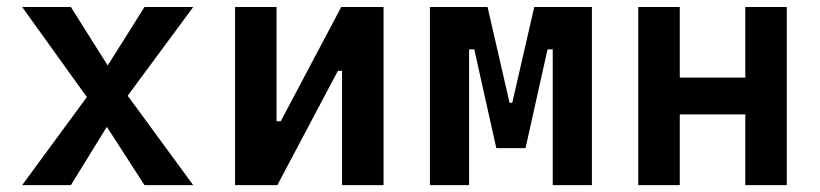

<svg xmlns="http://www.w3.org/2000/svg" viewBox="-20 -538 2384 558"><path d="M44.4 0 232.4 -255.9 44.4 -517.6H186L293 -347.7L399.9 -517.6H541.5L351.1 -259.8L541.5 0H399.9L290.5 -169.4L186 0Z M663.1 0V-517.6H783.7V-185.5H795.9L971.7 -517.6H1094.7V0H974.1V-332H961.9L786.1 0Z M1229.5 0V-517.6H1397L1460.9 -239.3H1468.8L1532.7 -517.6H1700.2V0H1586.4V-394.5H1571.3L1507.3 -107.4H1422.4L1358.4 -394.5H1343.3V0Z M2146 0V-205.6H1955.6V0H1835V-517.6H1955.6V-312.5H2146V-517.6H2266.6V0Z"/></svg>

Font: Cascadia Code SemiBold
Style: Regular
Weight: 600
Monospace: yes
Designer: Aaron Bell
Foundry: Saja Typeworks
Version: Version 2404.023; ttfautohint (v1.8.4)